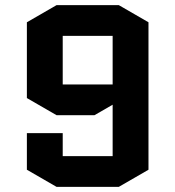

<svg xmlns="http://www.w3.org/2000/svg" viewBox="-20 -725 685 750"><path d="M420 -115V-316L349 -275H201L85 -342V-638L201 -705H444L560 -638V-62L444 5H201L85 -62V-205H225V-115ZM420 -395V-585H225V-395Z"/></svg>

Font: Quantico
Style: Bold
Weight: 700
Designer: Matt Desmond
Foundry: MADtype
Version: Version 2.002